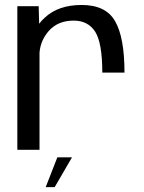

<svg xmlns="http://www.w3.org/2000/svg" viewBox="-20 -618 593 792"><path d="M402 -318.5H493.5C493.5 -415.5 480.5 -486.5 454.5 -531C429 -575.5 383 -597.5 317 -597.5C252.5 -597.5 201.5 -580 164 -544.5C155.5 -537 148 -528.5 141.5 -520L139.5 -592.5H51.5V0H143V-400.5C145.5 -433 157.5 -462.5 180 -489C205.5 -518.5 240 -533 284 -533C323 -533 352.5 -518 372.5 -487.5C392 -457 402 -400.5 402 -318.5ZM168.5 154H205.5L277 31H216.5Z"/></svg>

Font: Anybody
Style: Regular
Weight: 400
Designer: Tyler Finck
Foundry: Etcetera Type Company
Version: Version 1.110